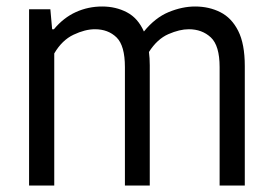

<svg xmlns="http://www.w3.org/2000/svg" viewBox="-20 -571 838 591"><path d="M69.5 0V-542.5H135L140.5 -481H146Q175.5 -516.5 213.5 -533.8Q251.5 -551 294.5 -551Q336.5 -551 370.5 -533.2Q404.5 -515.5 423 -474Q457.5 -516.5 499.2 -533.8Q541 -551 580.5 -551Q623.5 -551 658.2 -533.5Q693 -516 713.2 -476Q733.5 -436 733.5 -367.5V0H656V-364.5Q656 -430.5 629 -455.8Q602 -481 561 -481Q533 -481 498.5 -466Q464 -451 438.5 -411Q441 -392 441 -370V0H364.5V-364.5Q364.5 -430.5 338.8 -455.8Q313 -481 272 -481Q242 -481 206.5 -464.2Q171 -447.5 147 -406.5V0Z"/></svg>

Font: Encode Sans SmCnd
Style: Regular
Weight: 400
Width: 4
Designer: Multiple Designers
Foundry: Impallari Type
Version: Version 3.002; ttfautohint (v1.8.3) -l 8 -r 50 -G 200 -x 14 